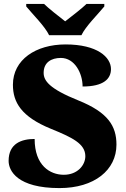

<svg xmlns="http://www.w3.org/2000/svg" viewBox="-20 -951 645 981"><path d="M231 -771H396C417 -816 482 -880 513 -918V-931H422C401 -910 343 -865 313 -842C283 -865 226 -910 205 -931H114V-918C145 -880 210 -816 231 -771ZM284 10C462 10 575 -82 575 -212C575 -307 532 -377 380 -438C231 -498 203 -539 203 -579C203 -632 242 -655 291 -655C362 -655 402 -576 402 -509C509 -509 547 -548 547 -598C547 -659 477 -724 315 -724C163 -724 46 -646 46 -518C46 -429 88 -355 240 -293C348 -249 416 -217 416 -153C416 -107 376 -58 306 -58C236 -58 157 -105 157 -241C90 -241 24 -218 24 -129C24 -78 69 10 284 10Z"/></svg>

Font: Noto Serif Thai Black
Style: Regular
Weight: 900
Designer: Monotype Design Team
Foundry: Monotype Imaging Inc.
Version: Version 2.002